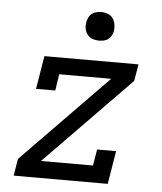

<svg xmlns="http://www.w3.org/2000/svg" viewBox="-53 -789 706 836"><g transform="rotate(5 300.0 -371.5)"><path d="M38 0 50 -74 424 -457H197L186 -385H102L126 -530H537L525 -457L151 -74H378L390 -145H473L449 0ZM356 -618Q341 -618 327.5 -623Q314 -628 305.5 -639.5Q297 -651 294.5 -665.5Q292 -680 295 -695Q297 -705 302 -715Q307 -725 316 -731.5Q325 -738 335.5 -740.5Q346 -743 356 -743Q371 -743 385 -737.5Q399 -732 407 -720.5Q415 -709 417.5 -694.5Q420 -680 418 -665Q416 -655 410.5 -645Q405 -635 396 -628.5Q387 -622 376.5 -620Q366 -618 356 -618Z"/></g></svg>

Font: Iosevka Slab Extended Oblique
Style: Regular
Weight: 400
Width: 7
Italic angle: -9°
Monospace: yes
Designer: Belleve Invis
Foundry: Belleve Invis
Version: Version 11.1.0; ttfautohint (v1.8.3)